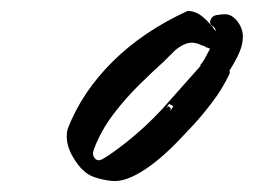

<svg xmlns="http://www.w3.org/2000/svg" viewBox="-20 -681 464 351"><path d="M190 -350Q179 -350 161 -354.5Q143 -359 133 -369Q123 -377 112.5 -395.5Q102 -414 102 -432Q102 -436 102.5 -439.5Q103 -443 104 -446Q130 -513 186 -568.5Q242 -624 323 -661Q338 -661 351.5 -649.5Q365 -638 374 -624V-626Q374 -630 369 -633Q364 -636 364 -641Q366 -652 376.5 -653.5Q387 -655 391 -655Q404 -655 414 -642Q424 -629 424 -614Q424 -600 417.5 -585Q411 -570 399 -551H400Q400 -548 400 -547Q387 -519 367.5 -493.5Q348 -468 332.5 -451.5Q317 -435 315 -433Q278 -393 245.5 -371.5Q213 -350 190 -350ZM150 -401Q150 -394 155 -390Q160 -386 167 -390Q182 -398 213 -422.5Q244 -447 276 -481L347 -561L346 -562Q352 -569 356 -577Q360 -585 364 -592L356 -595L353 -597L349 -598Q339 -603 331 -603Q317 -603 300 -589Q296 -585 291 -580Q286 -575 280 -569Q260 -551 235 -526.5Q210 -502 187.5 -472.5Q165 -443 152 -409Q150 -403 150 -401ZM292 -479 297 -487 289 -491 284 -483 288 -487 293 -482 291 -480Z"/></svg>

Font: Smooch
Style: Regular
Weight: 400
Designer: Robert E. Leuschke
Foundry: Robert E. Leuschke
Version: Version 1.010; ttfautohint (v1.8.3)